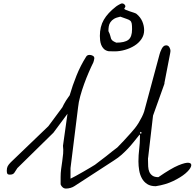

<svg xmlns="http://www.w3.org/2000/svg" viewBox="-20 -1097 1134 1118"><path d="M333 -66.4Q333 -88.9 335.9 -111.8Q338.9 -134.8 342.3 -157.2Q345.7 -179.7 347.7 -202.6Q349.6 -225.6 346.7 -248L373 -434.6L291 -324.2L81.1 -118.2Q71.3 -103.5 64 -91.8Q56.6 -80.1 38.1 -80.1Q25.4 -80.1 22.5 -85.9Q19.5 -91.8 19.5 -103.5Q19.5 -119.1 24.9 -129.4Q30.3 -139.6 43 -152.3L261.7 -362.3L342.8 -471.7Q346.7 -479.5 352.1 -490.2Q357.4 -501 364.3 -511.2Q371.1 -521.5 377 -529.8Q382.8 -538.1 385.7 -542Q402.3 -599.6 425.8 -657.7Q449.2 -715.8 481.4 -766.6Q487.3 -777.3 502 -777.3Q510.7 -777.3 520 -772.5Q529.3 -767.6 529.3 -757.8Q529.3 -756.8 528.8 -754.9Q528.3 -752.9 528.3 -752Q528.3 -751 526.4 -743.2Q524.4 -735.4 523.4 -733.4Q510.7 -708 496.6 -675.3Q482.4 -642.6 469.7 -607.4Q457 -572.3 447.3 -537.1Q437.5 -502 434.6 -471.7L390.6 -118.2V-56.6Q399.4 -60.5 419.9 -71.8Q440.4 -83 463.4 -96.2Q486.3 -109.4 505.9 -121.1Q525.4 -132.8 533.2 -137.7Q540 -143.6 558.6 -157.2Q577.1 -170.9 597.7 -187Q618.2 -203.1 636.2 -217.8Q654.3 -232.4 663.1 -238.3Q665 -241.2 675.8 -251.5Q686.5 -261.7 699.2 -275.9Q711.9 -290 724.1 -303.2Q736.3 -316.4 743.2 -324.2Q753.9 -335.9 765.6 -350.6Q777.3 -365.2 787.6 -382.3Q797.9 -399.4 806.2 -416Q814.5 -432.6 819.3 -447.3L909.2 -781.2Q910.2 -786.1 913.6 -794.9Q917 -803.7 921.4 -812.5Q925.8 -821.3 932.1 -827.1Q938.5 -833 947.3 -833Q960 -833 966.3 -821.8Q972.7 -810.5 972.7 -800.8Q972.7 -797.9 971.7 -792.5Q970.7 -787.1 970.7 -786.1L937.5 -614.3V-609.4L871.1 -423.8L842.8 -180.7Q841.8 -178.7 841.8 -175.8V-167Q841.8 -146.5 842.8 -127.9Q843.8 -109.4 849.6 -96.2Q855.5 -83 867.7 -74.2Q879.9 -65.4 902.3 -65.4Q975.6 -116.2 1019 -134.3Q1062.5 -152.3 1080.6 -148.9Q1098.6 -145.5 1092.3 -127.4Q1085.9 -109.4 1059.6 -86.9Q1033.2 -64.5 988.8 -43Q944.3 -21.5 886.7 -12.7Q856.4 -12.7 836.9 -25.4Q817.4 -38.1 806.2 -58.6Q794.9 -79.1 790.5 -105Q786.1 -130.9 786.1 -157.2Q786.1 -193.4 790.5 -228.5Q794.9 -263.7 794.9 -299.8V-313.5Q794.9 -313.5 793 -312Q791 -310.5 790 -309.6Q772.5 -288.1 757.3 -269Q742.2 -250 725.1 -231.9Q708 -213.9 688.5 -196.3Q668.9 -178.7 642.6 -162.1L414.1 -13.7Q404.3 -6.8 390.6 -2.9Q377 1 364.3 1Q353.5 1 345.2 -5.9Q336.9 -12.7 333 -23.4ZM799.8 -329.1Q795.9 -329.1 795.9 -323.7Q795.9 -318.4 799.8 -318.4Q803.7 -318.4 803.7 -323.7Q803.7 -329.1 799.8 -329.1ZM561.5 -887.7Q561.5 -942.4 584.5 -981.9Q607.4 -1021.5 655.3 -1058.6Q656.2 -1059.6 660.6 -1062.5Q665 -1065.4 670.4 -1068.4Q675.8 -1071.3 681.2 -1074.2Q686.5 -1077.1 691.4 -1077.1Q698.2 -1077.1 704.1 -1071.8Q710 -1066.4 710 -1060.5V-1058.6Q710 -1056.6 707.5 -1053.2Q705.1 -1049.8 704.1 -1048.8V-1045.9Q704.1 -1043 713.4 -1039.1Q722.7 -1035.2 734.9 -1031.2Q747.1 -1027.3 758.8 -1023.4Q770.5 -1019.5 774.4 -1016.6Q797.9 -997.1 808.6 -972.2Q819.3 -947.3 819.3 -920.9Q819.3 -892.6 803.7 -869.6Q788.1 -846.7 763.2 -831.1Q738.3 -815.4 707.5 -806.6Q676.8 -797.9 647.5 -797.9Q642.6 -797.9 628.9 -798.3Q615.2 -798.8 611.3 -798.8Q593.8 -802.7 584 -813Q574.2 -823.2 569.3 -835.9Q564.5 -848.6 563 -862.3Q561.5 -876 561.5 -887.7ZM611.3 -916Q620.1 -898.4 622.1 -888.7Q624 -878.9 626.5 -872.6Q628.9 -866.2 634.8 -860.8Q640.6 -855.5 657.2 -848.6Q706.1 -848.6 727.5 -865.2Q749 -881.8 749 -926.8Q749 -948.2 747.1 -959.5Q745.1 -970.7 738.3 -976.6Q731.4 -982.4 717.8 -986.8Q704.1 -991.2 680.7 -1000Q657.2 -995.1 644 -987.3Q630.9 -979.5 623 -967.8Q615.2 -956.1 613.3 -942.9Q611.3 -929.7 611.3 -916Z"/></svg>

Font: Cedarville Cursive
Style: Regular
Weight: 400
Designer: Kimberly Geswein
Foundry: Kimberly Geswein
Version: Version 1.001 2010